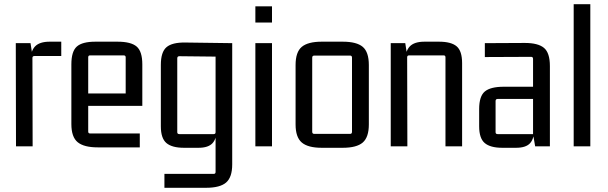

<svg xmlns="http://www.w3.org/2000/svg" viewBox="-20 -695 2888 912"><path d="M216 -497H271V-429H144Q134 -429 134 -420L135 0H56L55 -490H125L134 -432L125 -405Q125 -452 146.5 -474.5Q168 -497 216 -497Z M644 5H444Q379 5 349 -19.5Q319 -44 319 -106V-389Q319 -451 345 -474Q371 -497 433 -497H538Q602 -497 629 -474Q656 -451 656 -389V-192H389V-251H577V-423Q577 -432 567 -432H408Q399 -432 399 -423V-70Q399 -61 408 -61H644Z M1004 -67V-436L1014 -426L832 -428Q822 -428 822 -418V-67Q822 -58 832 -58H995Q1004 -58 1004 -67ZM995 131Q1004 131 1004 122V-58L1010 -85Q1010 -38 990 -15.5Q970 7 923 7H854Q797 7 770.5 -15.5Q744 -38 744 -95V-387Q744 -448 771 -471Q798 -494 861 -493L1083 -490V86Q1083 147 1054 172Q1025 197 959 197H761V131Z M1272 0H1193V-490H1272ZM1272 -588H1193V-665H1272Z M1643 -431H1473Q1463 -431 1463 -421V-69Q1463 -59 1473 -59H1643Q1652 -59 1652 -69V-421Q1652 -431 1643 -431ZM1384 -104V-386Q1384 -448 1413.5 -472.5Q1443 -497 1508 -497H1608Q1674 -497 1703 -472.5Q1732 -448 1732 -386V-104Q1732 -43 1703 -18Q1674 7 1608 7H1508Q1443 7 1413.5 -18Q1384 -43 1384 -104Z M1996 -497H2065Q2123 -497 2149 -475Q2175 -453 2175 -395V0H2096V-423Q2096 -432 2087 -432H1924Q1914 -432 1914 -423L1915 0H1836V-490H1905L1914 -432L1905 -405Q1905 -452 1926.5 -474.5Q1948 -497 1996 -497Z M2431 7H2366Q2309 7 2282.5 -15.5Q2256 -38 2256 -95V-177Q2256 -238 2283 -260.5Q2310 -283 2373 -283H2522V-225H2344Q2334 -225 2334 -215V-67Q2334 -58 2344 -58H2512V-415Q2512 -425 2503 -425L2283 -424V-490L2473 -491Q2536 -491 2564 -467.5Q2592 -444 2592 -381V0H2522L2512 -58L2518 -85Q2518 -38 2498.5 -15.5Q2479 7 2431 7Z M2784 0H2705V-675H2784Z"/></svg>

Font: Gemunu Libre ExtraLight
Style: Regular
Weight: 400
Version: Version 1.100